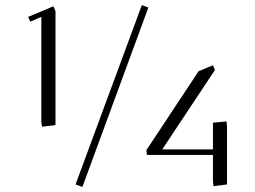

<svg xmlns="http://www.w3.org/2000/svg" viewBox="-20 -732 1014 762"><path d="M91.8 -665 191.9 -707 200.2 -688V-235.8L147 -229L144 -247.1V-665L100.1 -646ZM279.8 0 543 -711.9 568.8 -702.1 307.1 9.8ZM561 -136.2 768.1 -449.2 825.2 -473.1 833 -454.1 624 -139.2H825.2V-245.1L878.9 -250L880.9 -230V0L827.1 6.8L825.2 -12.2V-117.2H563Z"/></svg>

Font: Dihjauti
Style: Regular
Weight: 400
Designer: T. Christopher White
Version: Version 3.0.0